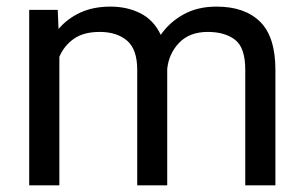

<svg xmlns="http://www.w3.org/2000/svg" viewBox="-20 -558 917 578"><path d="M280.3 -461.9Q231.9 -461.9 202.6 -441.4Q173.3 -420.9 158.7 -387.2V0H67.9V-528.3H153.8L156.2 -470.7Q183.1 -502.4 222.2 -520.3Q261.2 -538.1 312.5 -538.1Q363.3 -538.1 403.1 -517.8Q442.9 -497.6 463.9 -453.1Q490.2 -491.2 532.5 -514.6Q574.7 -538.1 631.8 -538.1Q716.8 -538.1 762.9 -492.7Q809.1 -447.3 809.1 -347.2V0H718.3V-348.1Q718.3 -414.6 687.7 -438.2Q657.2 -461.9 605.5 -461.9Q550.8 -461.9 519.5 -429.4Q488.3 -397 483.4 -350.6V0H393.1V-347.7Q393.1 -409.7 362.3 -435.8Q331.5 -461.9 280.3 -461.9Z"/></svg>

Font: Vazirmatn FD
Style: Regular
Weight: 400
Designer: Saber Rastikerdar
Foundry: Saber Rastikerdar
Version: Version 33.001